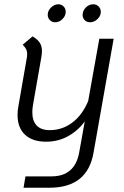

<svg xmlns="http://www.w3.org/2000/svg" viewBox="-20 -651 577 897"><path d="M511 -470 417 62Q389 226 211 226H90L99 173H220Q330 173 350 61L376 -84Q345 -41 298.5 -15Q252 11 195 11Q132 11 97 -21.5Q62 -54 62 -114Q62 -135 66 -155L106 -385Q107 -390 107 -399Q107 -411 102.5 -420.5Q98 -430 86 -442L132 -481Q156 -467 166 -451Q176 -435 176 -412Q176 -400 173 -383L134 -160Q131 -142 131 -126Q131 -86 151.5 -64.5Q172 -43 213 -43Q271 -43 318 -78.5Q365 -114 392 -179L444 -470ZM203 -582Q203 -601 218.5 -616Q234 -631 253 -631Q267 -631 277 -621Q287 -611 287 -596Q287 -577 272 -562Q257 -547 238 -547Q223 -547 213 -557Q203 -567 203 -582ZM366 -581Q366 -601 381 -616Q396 -631 416 -631Q431 -631 441 -620.5Q451 -610 451 -596Q451 -577 435.5 -562Q420 -547 401 -547Q385 -547 375.5 -557Q366 -567 366 -581Z"/></svg>

Font: KoHo
Style: Italic
Weight: 400
Italic angle: -10°
Designer: Cadson Demak & Katatrad Team
Foundry: Cadson Demak Co.,Ltd.
Version: Version 1.000